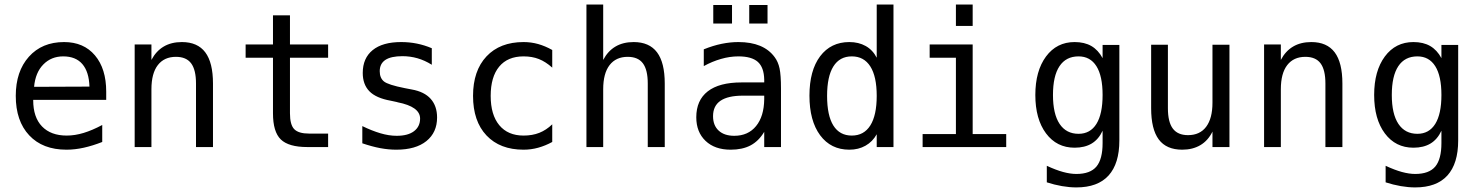

<svg xmlns="http://www.w3.org/2000/svg" viewBox="-20 -651 6540 850"><path d="M450.2 -245.1V-209H127V-207Q127 -131.8 166 -91.3Q205.1 -50.8 275.4 -50.8Q311.5 -50.8 350.1 -62.5Q388.7 -74.2 432.6 -97.7V-22.5Q390.6 -5.9 351.1 2.9Q311.5 11.7 274.4 11.7Q168.9 11.7 109.4 -51.8Q49.8 -115.2 49.8 -226.6Q49.8 -335 107.9 -399.9Q166 -464.8 263.7 -464.8Q350.6 -464.8 400.4 -405.8Q450.2 -346.7 450.2 -245.1ZM376 -267.6Q374 -333 344.7 -367.2Q315.4 -401.4 259.8 -401.4Q207 -401.4 171.9 -365.7Q136.7 -330.1 130.9 -266.6Z M922.9 -281.2V0H847.7V-281.2Q847.7 -341.8 826.2 -370.6Q804.7 -399.4 758.8 -399.4Q707 -399.4 678.7 -362.8Q650.4 -326.2 650.4 -255.9V0H576.2V-454.1H650.4V-385.7Q670.9 -424.8 704.6 -444.8Q738.3 -464.8 785.2 -464.8Q854.5 -464.8 888.7 -419.4Q922.9 -374 922.9 -281.2Z M1263.7 -583V-454.1H1432.6V-395.5H1263.7V-149.4Q1263.7 -98.6 1282.7 -79.1Q1301.8 -59.6 1348.6 -59.6H1432.6V0H1340.8Q1257.8 0 1223.1 -33.7Q1188.5 -67.4 1188.5 -149.4V-395.5H1067.4V-454.1H1188.5V-583Z M1891.6 -437.5V-364.3Q1860.4 -383.8 1828.1 -393.1Q1795.9 -402.3 1761.7 -402.3Q1710.9 -402.3 1686 -385.7Q1661.1 -369.1 1661.1 -335.9Q1661.1 -305.7 1679.7 -290.5Q1698.2 -275.4 1772.5 -260.7L1802.7 -254.9Q1858.4 -245.1 1886.7 -213.4Q1915 -181.6 1915 -130.9Q1915 -64.5 1867.7 -26.4Q1820.3 11.7 1734.4 11.7Q1700.2 11.7 1663.6 4.9Q1627 -2 1584 -16.6V-92.8Q1626 -72.3 1664.1 -61Q1702.1 -49.8 1736.3 -49.8Q1786.1 -49.8 1813 -70.3Q1839.8 -90.8 1839.8 -126Q1839.8 -178.7 1740.2 -198.2L1737.3 -199.2L1710 -205.1Q1644.5 -216.8 1615.2 -247.1Q1585.9 -277.3 1585.9 -328.1Q1585.9 -393.6 1629.9 -429.2Q1673.8 -464.8 1755.9 -464.8Q1792 -464.8 1825.7 -458Q1859.4 -451.2 1891.6 -437.5Z M2424.8 -22.5Q2394.5 -5.9 2362.8 2.9Q2331.1 11.7 2297.9 11.7Q2193.4 11.7 2133.8 -51.3Q2074.2 -114.3 2074.2 -226.6Q2074.2 -337.9 2133.8 -401.4Q2193.4 -464.8 2297.9 -464.8Q2331.1 -464.8 2362.3 -456.1Q2393.6 -447.3 2424.8 -429.7V-351.6Q2395.5 -377.9 2365.7 -389.6Q2335.9 -401.4 2297.9 -401.4Q2227.5 -401.4 2189.9 -356Q2152.3 -310.5 2152.3 -226.6Q2152.3 -142.6 2190.4 -96.7Q2228.5 -50.8 2297.9 -50.8Q2336.9 -50.8 2367.7 -63Q2398.4 -75.2 2424.8 -100.6Z M2922.9 -281.2V0H2847.7V-281.2Q2847.7 -341.8 2826.2 -370.6Q2804.7 -399.4 2758.8 -399.4Q2707 -399.4 2678.7 -362.8Q2650.4 -326.2 2650.4 -255.9V0H2576.2V-630.9H2650.4V-385.7Q2670.9 -424.8 2704.6 -444.8Q2738.3 -464.8 2785.2 -464.8Q2854.5 -464.8 2888.7 -419.4Q2922.9 -374 2922.9 -281.2Z M3268.6 -227.5Q3203.1 -227.5 3169.9 -205.1Q3136.7 -182.6 3136.7 -136.7Q3136.7 -95.7 3161.6 -72.8Q3186.5 -49.8 3230.5 -49.8Q3292 -49.8 3327.1 -92.8Q3362.3 -135.7 3363.3 -211.9V-227.5ZM3437.5 -258.8V0H3363.3V-67.4Q3338.9 -26.4 3302.7 -7.3Q3266.6 11.7 3214.8 11.7Q3144.5 11.7 3103.5 -27.3Q3062.5 -66.4 3062.5 -131.8Q3062.5 -207 3113.3 -246.6Q3164.1 -286.1 3262.7 -286.1H3363.3V-297.9Q3362.3 -352.5 3335 -377Q3307.6 -401.4 3249 -401.4Q3210.9 -401.4 3171.9 -390.1Q3132.8 -378.9 3095.7 -358.4V-432.6Q3136.7 -449.2 3174.8 -457Q3212.9 -464.8 3249 -464.8Q3304.7 -464.8 3344.7 -448.2Q3384.8 -431.6 3409.2 -398.4Q3424.8 -377.9 3431.2 -348.1Q3437.5 -318.4 3437.5 -258.8ZM3137.7 -628.9H3220.7V-546.9H3137.7ZM3296.9 -628.9H3377.9V-546.9H3296.9Z M3861.3 -395.5V-630.9H3935.5V0H3861.3V-56.6Q3842.8 -23.4 3811.5 -5.9Q3780.3 11.7 3740.2 11.7Q3658.2 11.7 3610.8 -52.2Q3563.5 -116.2 3563.5 -227.5Q3563.5 -338.9 3610.8 -401.9Q3658.2 -464.8 3740.2 -464.8Q3781.2 -464.8 3812.5 -447.3Q3843.8 -429.7 3861.3 -395.5ZM3641.6 -226.6Q3641.6 -139.6 3669.4 -95.2Q3697.3 -50.8 3751 -50.8Q3804.7 -50.8 3833 -95.7Q3861.3 -140.6 3861.3 -226.6Q3861.3 -312.5 3833 -356.9Q3804.7 -401.4 3751 -401.4Q3697.3 -401.4 3669.4 -356.9Q3641.6 -312.5 3641.6 -226.6Z M4095.7 -454.1H4286.1V-57.6H4434.6V0H4064.5V-57.6H4211.9V-395.5H4095.7ZM4211.9 -630.9H4286.1V-536.1H4211.9Z M4861.3 -230.5Q4861.3 -314.5 4834 -357.9Q4806.6 -401.4 4754.9 -401.4Q4699.2 -401.4 4670.4 -357.9Q4641.6 -314.5 4641.6 -230.5Q4641.6 -146.5 4670.9 -102.5Q4700.2 -58.6 4754.9 -58.6Q4806.6 -58.6 4834 -102.5Q4861.3 -146.5 4861.3 -230.5ZM4935.5 -29.3Q4935.5 73.2 4887.7 126Q4839.8 178.7 4745.1 178.7Q4714.8 178.7 4681.2 172.9Q4647.5 167 4614.3 156.2V83Q4654.3 101.6 4686.5 110.4Q4718.8 119.1 4745.1 119.1Q4806.6 119.1 4834 86.4Q4861.3 53.7 4861.3 -17.6V-72.3Q4843.8 -34.2 4813 -15.6Q4782.2 2.9 4737.3 2.9Q4658.2 2.9 4610.8 -60.5Q4563.5 -124 4563.5 -230.5Q4563.5 -336.9 4610.8 -400.9Q4658.2 -464.8 4737.3 -464.8Q4781.2 -464.8 4811.5 -447.3Q4841.8 -429.7 4861.3 -393.6V-452.1H4935.5Z M5076.2 -171.9V-453.1H5150.4V-171.9Q5150.4 -110.4 5172.4 -81.5Q5194.3 -52.7 5239.3 -52.7Q5292 -52.7 5319.8 -89.8Q5347.7 -127 5347.7 -196.3V-453.1H5422.9V0H5347.7V-68.4Q5328.1 -28.3 5293.9 -8.3Q5259.8 11.7 5213.9 11.7Q5143.6 11.7 5109.9 -33.7Q5076.2 -79.1 5076.2 -171.9Z M5922.9 -281.2V0H5847.7V-281.2Q5847.7 -341.8 5826.2 -370.6Q5804.7 -399.4 5758.8 -399.4Q5707 -399.4 5678.7 -362.8Q5650.4 -326.2 5650.4 -255.9V0H5576.2V-454.1H5650.4V-385.7Q5670.9 -424.8 5704.6 -444.8Q5738.3 -464.8 5785.2 -464.8Q5854.5 -464.8 5888.7 -419.4Q5922.9 -374 5922.9 -281.2Z M6361.3 -230.5Q6361.3 -314.5 6334 -357.9Q6306.6 -401.4 6254.9 -401.4Q6199.2 -401.4 6170.4 -357.9Q6141.6 -314.5 6141.6 -230.5Q6141.6 -146.5 6170.9 -102.5Q6200.2 -58.6 6254.9 -58.6Q6306.6 -58.6 6334 -102.5Q6361.3 -146.5 6361.3 -230.5ZM6435.5 -29.3Q6435.5 73.2 6387.7 126Q6339.8 178.7 6245.1 178.7Q6214.8 178.7 6181.2 172.9Q6147.5 167 6114.3 156.2V83Q6154.3 101.6 6186.5 110.4Q6218.8 119.1 6245.1 119.1Q6306.6 119.1 6334 86.4Q6361.3 53.7 6361.3 -17.6V-72.3Q6343.8 -34.2 6313 -15.6Q6282.2 2.9 6237.3 2.9Q6158.2 2.9 6110.8 -60.5Q6063.5 -124 6063.5 -230.5Q6063.5 -336.9 6110.8 -400.9Q6158.2 -464.8 6237.3 -464.8Q6281.2 -464.8 6311.5 -447.3Q6341.8 -429.7 6361.3 -393.6V-452.1H6435.5Z"/></svg>

Font: BabelStone Shapes
Style: Regular
Weight: 400
Designer: Andrew West
Foundry: BabelStone
Version: Version 15.0.0 September 13, 2022